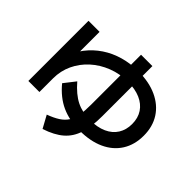

<svg xmlns="http://www.w3.org/2000/svg" viewBox="-194 -1046 1388 1388"><g transform="rotate(45 500.0 -351.5)"><path d="M77 -83V-698H190V-392H137Q161 -463 204.5 -519Q248 -575 307 -614.5Q366 -654 437.5 -674.5Q509 -695 591 -695Q700 -695 780 -658Q860 -621 903.5 -553.5Q947 -486 947 -393Q947 -300 904 -232Q861 -164 781.5 -127.5Q702 -91 592 -91Q487 -91 407 -127.5Q327 -164 261 -244L329 -331Q391 -259 452 -228.5Q513 -198 592 -198Q667 -198 720 -222Q773 -246 800.5 -290Q828 -334 828 -393Q828 -455 799 -498.5Q770 -542 717 -565Q664 -588 591 -588Q508 -588 435 -559.5Q362 -531 307 -481Q252 -431 221 -365Q190 -299 190 -223V-83ZM343 -5Q395 -24 430 -46.5Q465 -69 484.5 -99.5Q504 -130 511.5 -174Q519 -218 519 -282V-793H635V-282Q635 -172 612.5 -101.5Q590 -31 538 14.5Q486 60 395 90Z"/></g></svg>

Font: M PLUS 1 SemiBold
Style: Regular
Weight: 600
Designer: Coji Morishita
Foundry: UNDERFOREST DESIGN
Version: Version 1.001